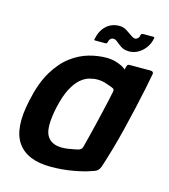

<svg xmlns="http://www.w3.org/2000/svg" viewBox="-96 -689 677 771"><g transform="rotate(15 242.5 -303.0)"><path d="M185 6Q87 6 47 -51Q7 -108 34 -229Q50 -305 79 -353Q108 -401 143.5 -427.5Q179 -454 216.5 -464.5Q254 -475 290 -475Q316 -475 339.5 -466Q363 -457 371 -448L375 -463Q377 -469 380 -470Q383 -471 389 -471H473Q485 -471 485 -461Q481 -438 473 -399.5Q465 -361 454.5 -314.5Q444 -268 432 -219Q420 -170 407 -125Q394 -80 383 -47Q379 -37 373 -31Q367 -25 346 -19Q322 -10 277.5 -2Q233 6 185 6ZM209 -80Q221 -80 235 -82Q249 -84 260 -86.5Q271 -89 276 -90Q282 -92 286 -95.5Q290 -99 292 -107Q298 -130 304.5 -156Q311 -182 317.5 -209Q324 -236 330 -262Q336 -288 341 -310Q346 -332 349 -348Q351 -355 349 -359Q347 -363 341 -365Q329 -370 312 -375.5Q295 -381 276 -381Q261 -381 243 -376Q225 -371 207 -355.5Q189 -340 173 -309.5Q157 -279 146 -229Q128 -144 145.5 -112Q163 -80 209 -80ZM227 -530Q221 -530 223 -535Q230 -571 252 -591.5Q274 -612 307 -612Q323 -612 336.5 -603.5Q350 -595 361 -587Q372 -579 379 -579Q385 -579 390.5 -584Q396 -589 397 -598Q398 -602 400.5 -603.5Q403 -605 404 -605H449Q455 -605 453 -599Q447 -567 423 -545Q399 -523 369 -523Q349 -523 336 -531.5Q323 -540 314 -548Q305 -556 296 -556Q289 -556 284 -551Q279 -546 277 -536Q275 -530 270 -530Z"/></g></svg>

Font: Glory Thin SemiBold
Style: Italic
Weight: 600
Italic angle: -12°
Version: Version 1.011